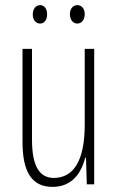

<svg xmlns="http://www.w3.org/2000/svg" viewBox="-20 -720 458 750"><path d="M108 -664C108 -643 119 -628 137 -628C153 -628 164 -642 164 -664C164 -686 153 -700 137 -700C119 -700 108 -684 108 -664ZM253 -665C253 -643 265 -628 282 -628C299 -628 311 -643 311 -665C311 -687 298 -700 282 -700C265 -700 253 -685 253 -665ZM348 -529H311V-233C311 -90 266 -25 190 -25C135 -25 105 -70 105 -174V-529H68V-165C68 -49 104 10 185 10C264 10 298 -47 313 -104H316L319 0H348Z"/></svg>

Font: Noto Sans Kannada ExtraCondensed ExtraLight
Style: Regular
Weight: 200
Width: 2
Designer: Jelle Bosma - Monotype Design Team
Foundry: Monotype Imaging Inc.
Version: Version 2.005